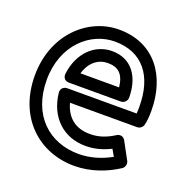

<svg xmlns="http://www.w3.org/2000/svg" viewBox="-107 -623 721 756"><g transform="rotate(20 253.5 -245.5)"><path d="M66 -245C66 -393 167 -478 267 -478C384 -478 445 -398 445 -270C445 -260 445 -249 444 -241H153C143 -241 126 -234 128 -213C139 -113 206 -52 298 -52C336 -52 370 -62 402 -78L418 -50C377 -27 331 -13 283 -13C160 -13 66 -96 66 -245ZM16 -245C16 -70 134 37 283 37C351 37 415 13 465 -20C475 -27 479 -42 473 -53L434 -125C426 -140 410 -141 399 -134C366 -113 335 -102 298 -102C239 -102 199 -132 183 -191H465C475 -191 486 -199 489 -210C493 -225 495 -246 495 -270C495 -416 416 -528 267 -528C137 -528 16 -417 16 -245ZM152 -264H370C385 -264 395 -278 395 -289C395 -374 354 -439 270 -439C198 -439 138 -383 127 -292C126 -282 130 -264 152 -264ZM182 -314C197 -365 232 -389 270 -389C315 -389 338 -367 344 -314Z"/></g></svg>

Font: Falling Sky
Style: Ou
Weight: 400
Designer: Paul D. Hunt
Foundry: Adobe Systems Incorporated
Version: Version 1.02